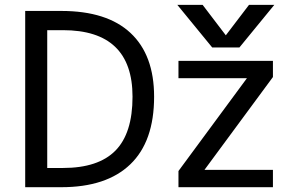

<svg xmlns="http://www.w3.org/2000/svg" viewBox="-20 -778 1236 800"><path d="M532.2 -375Q532.2 -652.3 242.2 -652.3H176.8V-78.1H242.2Q389.6 -78.1 460.9 -150.4Q532.2 -222.7 532.2 -375ZM622.1 -375Q622.1 -188.5 522.9 -93.3Q423.8 2 235.4 2H85V-732.4H235.4Q425.8 -732.4 523.9 -640.6Q622.1 -548.8 622.1 -375ZM723.6 -524.4H1117.2V-457L832 -70.3H1117.2V2H723.6V-65.4L1008.8 -452.1H723.6ZM1017.6 -757.8H1123L977.5 -580.1H864.3L718.8 -757.8H824.2L920.9 -630.9Z"/></svg>

Font: Gen Shin Gothic Regular
Style: Regular
Weight: 400
Designer: [Source Han Sans]
Ryoko NISHIZUKA  (kana & ideographs); Paul D. Hunt (Latin, Greek & Cyrillic); Wenlong ZHANG  (bopomofo
Version: Version 1.002.20150607